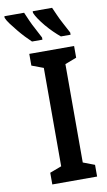

<svg xmlns="http://www.w3.org/2000/svg" viewBox="-169 -985 575 1034"><g transform="rotate(-10 119.0 -468.5)"><path d="M275 0H30V-64L94 -88V-626L30 -650V-714H275V-650L212 -626V-88L275 -64ZM194 -937Q201 -922 212 -896.5Q223 -871 238 -843.5Q253 -816 267 -789V-777H214Q197 -791 177 -810.5Q157 -830 139 -851.5Q121 -873 107.5 -893Q94 -913 88 -928V-937ZM41 -937Q50 -916 60.5 -892Q71 -868 85 -842.5Q99 -817 113 -789V-777H56Q41 -791 23 -810Q5 -829 -13 -851Q-31 -873 -46 -893Q-61 -913 -67 -928V-937Z"/></g></svg>

Font: Noto Sans Display ExtraCondensed SemiBold
Style: Regular
Weight: 600
Width: 2
Designer: Monotype Design Team
Foundry: Monotype Imaging Inc.
Version: Version 2.003